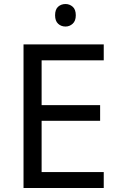

<svg xmlns="http://www.w3.org/2000/svg" viewBox="-20 -935 596 955"><path d="M496 0H97V-714H496V-635H187V-412H478V-334H187V-79H496ZM306 -915Q326 -915 341.5 -901.5Q357 -888 357 -859Q357 -831 341.5 -817Q326 -803 306 -803Q284 -803 269 -817Q254 -831 254 -859Q254 -888 269 -901.5Q284 -915 306 -915Z"/></svg>

Font: Noto Sans Sogdian
Style: Regular
Weight: 400
Designer: Monotype Design Team
Foundry: Monotype Imaging Inc.
Version: Version 2.002; ttfautohint (v1.8.4.7-5d5b)